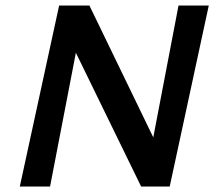

<svg xmlns="http://www.w3.org/2000/svg" viewBox="-20 -678 781 698"><path d="M52 0 195 -658H289L162 0ZM546 0H493L213 -574L234 -658H305L569 -113ZM739 -658 597 0H503L629 -658Z"/></svg>

Font: Ysabeau Infant
Style: Bold Italic
Weight: 700
Italic angle: -12°
Designer: Christian Thalmann (Catharsis Fonts)
Version: Version 2.001;gftools[0.9.30]; featfreeze: ss01,ss02,lnum